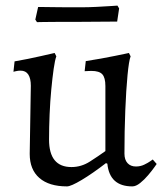

<svg xmlns="http://www.w3.org/2000/svg" viewBox="-20 -653 581 685"><path d="M90 -347Q90 -373 81 -387Q72 -401 53 -401Q45 -401 36.5 -399Q28 -397 28 -397L32 -434Q55 -438 80 -443Q105 -448 126.5 -453Q148 -458 161.5 -461Q175 -464 175 -464L181 -452Q176 -439 171.5 -407.5Q167 -376 163 -334Q159 -292 157 -245.5Q155 -199 155 -155Q155 -57 235 -57Q270 -57 300.5 -76.5Q331 -96 356 -114V-346Q356 -376 345 -388Q334 -400 306 -400Q302 -400 292 -399.5Q282 -399 282 -399L286 -435Q313 -439 340 -444Q367 -449 389.5 -453.5Q412 -458 426 -461Q440 -464 440 -464L446 -452Q440 -437 435 -385Q430 -333 427 -259Q424 -185 424 -105Q424 -83 435 -71Q446 -59 465 -59Q481 -59 494.5 -65.5Q508 -72 516.5 -78Q525 -84 525 -84L539 -68Q539 -68 530.5 -56Q522 -44 508.5 -28Q495 -12 480 0Q465 12 452 12Q371 12 363 -69L358 -71Q310 -34 271.5 -11Q233 12 219 12Q155 12 120.5 -18Q86 -48 86 -104ZM112 -574 106 -583 116 -628Q116 -628 131.5 -628Q147 -628 171 -627.5Q195 -627 221.5 -627Q248 -627 270 -627Q295 -627 325 -628.5Q355 -630 377 -631.5Q399 -633 399 -633L405 -623L398 -576L256 -575Q227 -575 193 -575Q159 -575 135.5 -574.5Q112 -574 112 -574Z"/></svg>

Font: Alegreya
Style: Regular
Weight: 400
Designer: Juan Pablo del Peral
Foundry: Huerta Tipografica
Version: Version 2.009